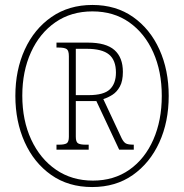

<svg xmlns="http://www.w3.org/2000/svg" viewBox="-20 -745 743 775"><path d="M352 10Q256 10 186.5 -39Q117 -88 79.5 -171.5Q42 -255 42 -358Q42 -462 80 -545Q118 -628 188 -676.5Q258 -725 353 -725Q448 -725 517 -676.5Q586 -628 623.5 -545Q661 -462 661 -358Q661 -253 623 -170Q585 -87 516 -38.5Q447 10 352 10ZM355 -16Q440 -16 502.5 -60Q565 -104 599 -181.5Q633 -259 633 -358Q633 -457 598.5 -534Q564 -611 501.5 -655Q439 -699 353 -699Q267 -699 203.5 -655Q140 -611 105 -534Q70 -457 70 -359Q70 -259 106 -181.5Q142 -104 206 -60Q270 -16 355 -16ZM208 -141V-161H218Q240 -161 249 -166.5Q258 -172 258 -193V-518Q258 -541 249 -547Q240 -553 218 -553H208V-573H335Q408 -573 442 -543Q476 -513 476 -455Q476 -418 464 -396Q452 -374 434 -362.5Q416 -351 397 -345L471 -187Q479 -171 488 -166Q497 -161 520 -161V-141H461L369 -337H286V-193Q286 -172 295 -166.5Q304 -161 326 -161H338V-141ZM338 -361Q399 -361 423.5 -384.5Q448 -408 448 -452Q448 -502 420 -525Q392 -548 330 -548H286V-361Z"/></svg>

Font: Noto Serif Tamil Condensed Thin
Style: Regular
Weight: 100
Width: 3
Designer: Indian Type Foundry, Tom Grace, and the Monotype Design Team
Foundry: Monotype Imaging Inc.
Version: Version 2.004; ttfautohint (v1.8.4.7-5d5b)